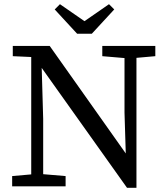

<svg xmlns="http://www.w3.org/2000/svg" viewBox="-20 -889 797 916"><path d="M468 -621V-670H721V-621L631 -613V7H586L179 -565L186 -322V-58L293 -49V0H38V-49L129 -57V-617L41 -621V-670H217L580 -157L574 -352V-612ZM266 -869 383 -788 500 -869 525 -844 418 -728H348L241 -844Z"/></svg>

Font: Source Serif 4 SmText
Style: Regular
Weight: 400
Designer: Frank Grießhammer
Foundry: Adobe
Version: Version 4.005;hotconv 1.1.0;makeotfexe 2.6.0